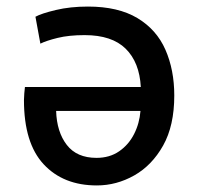

<svg xmlns="http://www.w3.org/2000/svg" viewBox="-20 -553 602 585"><path d="M275 12Q173 12 113 -52.5Q53 -117 53 -248Q53 -257 54 -268.5Q55 -280 56 -288H409Q405 -363 363 -404.5Q321 -446 238 -446Q190 -446 155.5 -437.5Q121 -429 103 -420L88 -502Q106 -512 150 -522.5Q194 -533 248 -533Q340 -533 398.5 -498Q457 -463 484 -401.5Q511 -340 511 -262Q511 -170 477 -109.5Q443 -49 389 -18.5Q335 12 275 12ZM274 -72Q314 -72 343 -92Q372 -112 388.5 -144.5Q405 -177 408 -215H151Q153 -151 183.5 -111.5Q214 -72 274 -72Z"/></svg>

Font: Ubuntu Sans Medium
Style: Regular
Weight: 500
Designer: Dalton Maag Ltd
Foundry: Dalton Maag Ltd
Version: Version 1.006; ttfautohint (v1.8.4.7-5d5b)